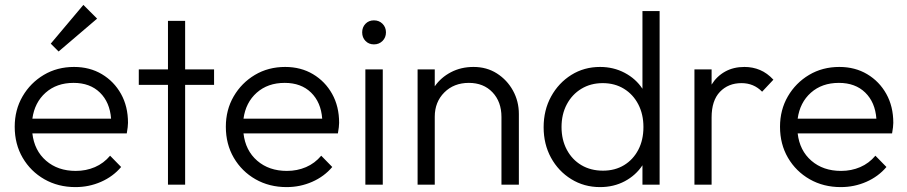

<svg xmlns="http://www.w3.org/2000/svg" viewBox="-20 -753 3699 783"><path d="M288 10Q217 10 161 -22Q105 -54 72.5 -109.5Q40 -165 40 -236Q40 -305 72 -360Q104 -415 158.5 -447.5Q213 -480 282 -480Q346 -480 395.5 -450.5Q445 -421 473.5 -370Q502 -319 502 -252Q502 -237 497 -209H112Q120 -139 168 -97.5Q216 -56 289 -56Q331 -56 367 -71.5Q403 -87 429 -118L474 -72Q441 -33 392 -11.5Q343 10 288 10ZM280 -415Q211 -415 166 -375Q121 -335 112 -269H433Q428 -336 387.5 -375.5Q347 -415 280 -415ZM219 -543 187 -575 320 -733 376 -677Z M665 0V-407H546V-470H665V-668H735V-470H853V-407H735V0Z M1149 10Q1078 10 1022 -22Q966 -54 933.5 -109.5Q901 -165 901 -236Q901 -305 933 -360Q965 -415 1019.5 -447.5Q1074 -480 1143 -480Q1207 -480 1256.5 -450.5Q1306 -421 1334.5 -370Q1363 -319 1363 -252Q1363 -237 1358 -209H973Q981 -139 1029 -97.5Q1077 -56 1150 -56Q1192 -56 1228 -71.5Q1264 -87 1290 -118L1335 -72Q1302 -33 1253 -11.5Q1204 10 1149 10ZM1141 -415Q1072 -415 1027 -375Q982 -335 973 -269H1294Q1289 -336 1248.5 -375.5Q1208 -415 1141 -415Z M1505 -572Q1484 -572 1470.5 -586Q1457 -600 1457 -621Q1457 -642 1470.5 -656Q1484 -670 1505 -670Q1526 -670 1540 -656Q1554 -642 1554 -621Q1554 -600 1540 -586Q1526 -572 1505 -572ZM1470 0V-470H1541V0Z M1683 0V-470H1753V-401Q1778 -437 1819 -458.5Q1860 -480 1911 -480Q1965 -480 2006.5 -453.5Q2048 -427 2072 -383.5Q2096 -340 2096 -288V0H2025V-276Q2025 -338 1988.5 -376.5Q1952 -415 1892 -415Q1831 -415 1792 -376Q1753 -337 1753 -277V0Z M2427 10Q2362 10 2309.5 -22.5Q2257 -55 2227 -110Q2197 -165 2197 -234Q2197 -304 2227.5 -359.5Q2258 -415 2310 -447.5Q2362 -480 2427 -480Q2482 -480 2527.5 -456Q2573 -432 2600 -391V-708H2670V0H2600V-79Q2573 -38 2528 -14Q2483 10 2427 10ZM2439 -57Q2488 -57 2525 -79.5Q2562 -102 2583 -142Q2604 -182 2604 -235Q2604 -287 2583 -327.5Q2562 -368 2524.5 -391Q2487 -414 2438 -414Q2389 -414 2351 -391Q2313 -368 2291.5 -327.5Q2270 -287 2270 -235Q2270 -183 2291.5 -142.5Q2313 -102 2351 -79.5Q2389 -57 2439 -57Z M2812 0V-470H2882V-408Q2903 -442 2937 -461Q2971 -480 3016 -480Q3050 -480 3079.5 -467.5Q3109 -455 3134 -428L3088 -379Q3054 -414 3004 -414Q2950 -414 2916 -378.5Q2882 -343 2882 -274V0Z M3409 10Q3338 10 3282 -22Q3226 -54 3193.5 -109.5Q3161 -165 3161 -236Q3161 -305 3193 -360Q3225 -415 3279.5 -447.5Q3334 -480 3403 -480Q3467 -480 3516.5 -450.5Q3566 -421 3594.5 -370Q3623 -319 3623 -252Q3623 -237 3618 -209H3233Q3241 -139 3289 -97.5Q3337 -56 3410 -56Q3452 -56 3488 -71.5Q3524 -87 3550 -118L3595 -72Q3562 -33 3513 -11.5Q3464 10 3409 10ZM3401 -415Q3332 -415 3287 -375Q3242 -335 3233 -269H3554Q3549 -336 3508.5 -375.5Q3468 -415 3401 -415Z"/></svg>

Font: Outfit Light
Style: Regular
Weight: 300
Designer: Rodrigo Fuenzalida
Foundry: fragTYPE
Version: Version 1.100; ttfautohint (v1.8.4.7-5d5b)